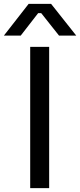

<svg xmlns="http://www.w3.org/2000/svg" viewBox="-48 -972 414 992"><path d="M206 0H108V-730H206ZM59 -788H-28L100 -952H216L346 -788H257L165 -904H149Z"/></svg>

Font: Sora Variable
Style: Regular
Weight: 400
Designer: Jonathan Barnbrook, Julián Moncada
Foundry: Barnbrook Fonts
Version: Version 2.000